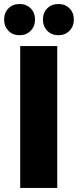

<svg xmlns="http://www.w3.org/2000/svg" viewBox="-32 -929 385 949"><path d="M0 0ZM67.9 -701.2H251V0H67.9ZM141.1 -832Q141.1 -798.8 119.6 -776.9Q98.1 -754.9 64.9 -754.9Q30.8 -754.9 9.5 -776.9Q-11.7 -798.8 -11.7 -832Q-11.7 -866.2 9.8 -887.7Q31.2 -909.2 64.9 -909.2Q98.1 -909.2 119.6 -887.7Q141.1 -866.2 141.1 -832ZM333 -832Q333 -798.8 311.5 -776.9Q290 -754.9 257.3 -754.9Q223.1 -754.9 201.7 -776.9Q180.2 -798.8 180.2 -832Q180.2 -866.2 201.7 -887.7Q223.1 -909.2 257.3 -909.2Q290 -909.2 311.5 -887.7Q333 -866.2 333 -832Z"/></svg>

Font: Argentum Sans
Style: Bold
Weight: 700
Designer: Julieta Ulanovsky (Modified by Cristiano Sobral)
Foundry: Julieta Ulanovsky
Version: Version 1.000; ttfautohint (v1.5.65-e2d9)